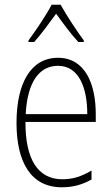

<svg xmlns="http://www.w3.org/2000/svg" viewBox="-20 -784 475 814"><path d="M237 -764H199C176 -720 129 -650 101 -613V-606H125C154 -638 191 -689 218 -726C246 -687 281 -639 312 -606H335V-613C313 -642 262 -718 237 -764ZM226 -539C108 -539 50 -427 50 -263C50 -98 110 10 242 10C291 10 331 -2 368 -23V-61C324 -35 288 -24 244 -24C140 -24 87 -110 88 -267H386V-300C386 -428 341 -539 226 -539ZM226 -505C313 -505 350 -415 350 -300H89C96 -437 147 -505 226 -505Z"/></svg>

Font: Noto Sans Georgian Condensed ExtraLight
Style: Regular
Weight: 200
Width: 3
Designer: Monotype Design Team, Akaki Razmadze
Foundry: Google LLC
Version: Version 2.005